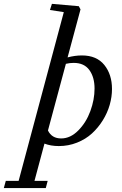

<svg xmlns="http://www.w3.org/2000/svg" viewBox="-136 -745 630 994"><path d="M168.5 11.2Q127 11.2 94.2 -1.5L42.5 191.4H110.8L101.1 228.5H-116.2L-106 191.4H-39.6L194.3 -682.1L122.6 -693.4L132.8 -725.1L272 -712.9L280.8 -696.3L213.9 -447.8Q252 -458 288.1 -458Q364.3 -458 404.1 -408.7Q443.8 -359.4 443.8 -284.2Q443.8 -243.7 431.9 -201.9Q419.9 -160.2 396.2 -122.1Q372.6 -84 340.1 -54.2Q307.6 -24.4 262.9 -6.6Q218.3 11.2 168.5 11.2ZM245.6 -419.4Q225.1 -419.4 205.1 -414.6L112.3 -69.3Q132.3 -28.3 180.7 -28.3Q228.5 -28.3 269.3 -69.6Q310.1 -110.8 331.8 -169.9Q353.5 -229 353.5 -286.6Q353.5 -345.2 326.7 -382.3Q299.8 -419.4 245.6 -419.4Z"/></svg>

Font: Elstob 8pt Medium
Style: Italic
Weight: 500
Italic angle: -20°
Designer: Peter S. Baker
Version: Version 1.015